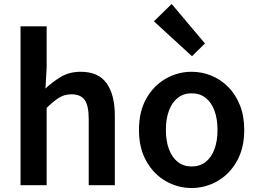

<svg xmlns="http://www.w3.org/2000/svg" viewBox="-20 -929 1291 963"><path d="M83 0V-797H214V-591L208 -485Q243 -518 285.5 -543.5Q328 -569 385 -569Q474 -569 515 -511Q556 -453 556 -348V0H425V-331Q425 -400 404.5 -428Q384 -456 339 -456Q303 -456 275.5 -438.5Q248 -421 214 -388V0Z M941 14Q872 14 811.5 -20.5Q751 -55 714 -120.5Q677 -186 677 -277Q677 -370 714 -435Q751 -500 811.5 -534.5Q872 -569 941 -569Q993 -569 1040.5 -549.5Q1088 -530 1125 -492.5Q1162 -455 1183.5 -401Q1205 -347 1205 -277Q1205 -186 1168 -120.5Q1131 -55 1070.5 -20.5Q1010 14 941 14ZM941 -94Q982 -94 1011 -116.5Q1040 -139 1055.5 -180.5Q1071 -222 1071 -277Q1071 -333 1055.5 -374.5Q1040 -416 1011 -438.5Q982 -461 941 -461Q901 -461 872 -438.5Q843 -416 827.5 -374.5Q812 -333 812 -277Q812 -222 827.5 -180.5Q843 -139 872 -116.5Q901 -94 941 -94ZM943 -647 752 -822 841 -909 1008 -711Z"/></svg>

Font: Noto Sans SC Thin SemiBold
Style: Regular
Weight: 600
Version: Version 2.004-H2;hotconv 1.0.118;makeotfexe 2.5.65603